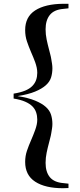

<svg xmlns="http://www.w3.org/2000/svg" viewBox="-20 -823 423 1015"><path d="M342 -779 315 -776Q266 -772 243.5 -744Q221 -716 221 -668Q221 -641 226.5 -614.5Q232 -588 239 -562Q242 -549 245.5 -536.5Q249 -524 251 -511Q253 -499 255 -486.5Q257 -474 257 -462Q257 -436 250 -413.5Q243 -391 222.5 -372.5Q202 -354 166 -339Q130 -324 73 -315Q130 -306 166 -291Q202 -276 222.5 -257.5Q243 -239 250 -216Q257 -193 257 -168Q257 -156 255 -143.5Q253 -131 251 -119Q249 -106 245.5 -93.5Q242 -81 239 -68Q232 -42 226.5 -15.5Q221 11 221 38Q221 86 243.5 113.5Q266 141 315 145L342 148V171L313 172Q219 172 166 137.5Q113 103 113 33Q113 2 122.5 -26Q132 -54 144 -81Q150 -95 155.5 -108.5Q161 -122 166 -136Q171 -150 174 -163.5Q177 -177 177 -191Q177 -211 171 -229Q165 -247 151 -261Q137 -275 113 -285.5Q89 -296 52 -302V-328Q89 -334 113 -344Q137 -354 151 -368.5Q165 -383 171 -400.5Q177 -418 177 -438Q177 -452 174 -466Q171 -480 166 -494Q161 -508 155.5 -521Q150 -534 144 -548Q132 -576 122.5 -604Q113 -632 113 -664Q113 -734 166 -768Q219 -802 313 -803H342Z"/></svg>

Font: XinYuGongZhangJiaSongA
Style: Regular
Weight: 900
Designer: XinYuGong
Foundry: Adobe Systems Incorporated
Version: Version 1.00